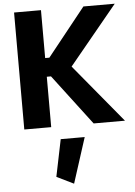

<svg xmlns="http://www.w3.org/2000/svg" viewBox="-67 -772 830 1180"><g transform="rotate(-5 347.5 -182.0)"><path d="M283.2 78.6H431.2L341.3 358.4L236.3 307.1ZM493.2 -721.7H686.5L388.7 -359.9L686.5 0H493.2L257.3 -311H231.4V0H65.4V-721.7H231.4V-426.3H257.3Z"/></g></svg>

Font: Estedad-FD ExtraBold
Style: Regular
Weight: 800
Designer: Amin Abedi
Version: Version 7.3